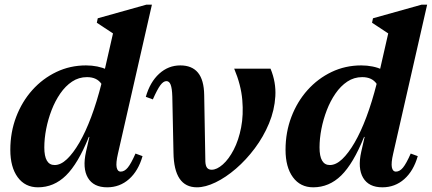

<svg xmlns="http://www.w3.org/2000/svg" viewBox="-20 -785 1842 819"><path d="M142 14Q87 14 55.5 -29Q24 -72 24 -146Q24 -221 49 -286.5Q74 -352 118 -401Q162 -450 220.5 -478Q279 -506 347 -506Q397 -506 438.5 -487.5Q480 -469 504 -436L432 -341Q432 -399 412.5 -427.5Q393 -456 351 -456Q316 -456 287.5 -437Q259 -418 237 -386Q215 -354 200 -315Q185 -276 177 -235Q169 -194 169 -156Q169 -81 213 -81Q239 -81 265.5 -106Q292 -131 318.5 -176.5Q345 -222 369 -286Q393 -350 413 -429L466 -409L445 -201H359Q313 -87 261.5 -36.5Q210 14 142 14ZM437 14Q379 14 355 -26.5Q331 -67 347 -138L474 -695L496 -620L393 -688L397 -707L604 -765H628L483 -129Q474 -90 477.5 -71.5Q481 -53 495 -53Q511 -53 525 -70Q539 -87 558 -130L588 -119Q570 -56 530.5 -21Q491 14 437 14Z M820 14Q722 14 720 -134L715 -373Q714 -408 708 -423.5Q702 -439 690 -439Q677 -439 664 -421.5Q651 -404 632 -361L602 -372Q620 -435 659 -470.5Q698 -506 749 -506Q799 -506 824.5 -475Q850 -444 851 -380L856 -95Q857 -77 863.5 -69Q870 -61 883 -61Q905 -61 930.5 -83.5Q956 -106 977 -146.5Q998 -187 1008.5 -241Q1019 -295 1013.5 -359Q1008 -423 979 -492H1134Q1158 -434 1154.5 -374.5Q1151 -315 1127.5 -258.5Q1104 -202 1067 -152.5Q1030 -103 986.5 -65.5Q943 -28 899.5 -7Q856 14 820 14Z M1316 14Q1261 14 1229.5 -29Q1198 -72 1198 -146Q1198 -221 1223 -286.5Q1248 -352 1292 -401Q1336 -450 1394.5 -478Q1453 -506 1521 -506Q1571 -506 1612.5 -487.5Q1654 -469 1678 -436L1606 -341Q1606 -399 1586.5 -427.5Q1567 -456 1525 -456Q1490 -456 1461.5 -437Q1433 -418 1411 -386Q1389 -354 1374 -315Q1359 -276 1351 -235Q1343 -194 1343 -156Q1343 -81 1387 -81Q1413 -81 1439.5 -106Q1466 -131 1492.5 -176.5Q1519 -222 1543 -286Q1567 -350 1587 -429L1640 -409L1619 -201H1533Q1487 -87 1435.5 -36.5Q1384 14 1316 14ZM1611 14Q1553 14 1529 -26.5Q1505 -67 1521 -138L1648 -695L1670 -620L1567 -688L1571 -707L1778 -765H1802L1657 -129Q1648 -90 1651.5 -71.5Q1655 -53 1669 -53Q1685 -53 1699 -70Q1713 -87 1732 -130L1762 -119Q1744 -56 1704.5 -21Q1665 14 1611 14Z"/></svg>

Font: Platypi Light SemiBold
Style: Italic
Weight: 600
Italic angle: -13°
Version: Version 1.200